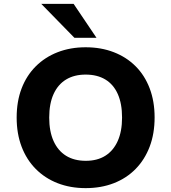

<svg xmlns="http://www.w3.org/2000/svg" viewBox="-20 -960 885 991"><path d="M422 11Q343 11 277.5 -14.5Q212 -40 164.5 -88Q117 -136 91.5 -203Q66 -270 66 -353Q66 -437 91.5 -503.5Q117 -570 164.5 -617.5Q212 -665 277.5 -690.5Q343 -716 422 -716Q502 -716 567.5 -690.5Q633 -665 680 -618Q727 -571 752.5 -504Q778 -437 778 -354Q778 -270 752.5 -203Q727 -136 680 -88Q633 -40 567.5 -14.5Q502 11 422 11ZM423 -130Q482 -130 523.5 -156Q565 -182 587.5 -232Q610 -282 610 -353Q610 -425 588 -474.5Q566 -524 524 -549.5Q482 -575 422 -575Q363 -575 321 -549.5Q279 -524 256.5 -474.5Q234 -425 234 -353Q234 -282 256.5 -232Q279 -182 321 -156Q363 -130 423 -130ZM364 -765 193 -940H360L478 -765Z"/></svg>

Font: Nunito Sans 7pt ExtraBold
Style: Regular
Weight: 800
Designer: Vernon Adams
Foundry: Vernon Adams
Version: Version 3.101;gftools[0.9.27]